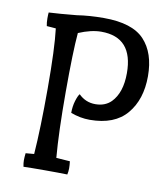

<svg xmlns="http://www.w3.org/2000/svg" viewBox="-76 -719 683 785"><g transform="rotate(10 265.5 -327.0)"><path d="M249 -331Q278 -302 318.5 -302Q359 -302 384 -327Q424 -368 424 -449Q424 -598 292 -598Q250 -598 198 -576Q191 -497 191 -330Q191 -163 200 -58L257 -54Q259 -38 259 -25Q259 -12 256 1Q220 0 162.5 0Q105 0 74 1Q71 -14 71 -25.5Q71 -37 73 -55L108 -58Q116 -165 116 -331.5Q116 -498 106 -579L68 -582Q65 -596 65 -613Q65 -630 66 -638Q108 -640 181 -647Q232 -655 293 -655Q411 -655 461 -601.5Q511 -548 511 -451.5Q511 -355 460.5 -295Q410 -235 307 -235Q267 -235 228 -250Q228 -277 235 -300Q242 -323 249 -331Z"/></g></svg>

Font: Port Lligat Slab
Style: Regular
Weight: 400
Designer: Dario Muhafara, Eduardo Rodriguez Tunni
Foundry: Tipo
Version: Version 1.002